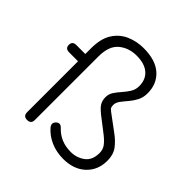

<svg xmlns="http://www.w3.org/2000/svg" viewBox="-192 -882 1047 1047"><g transform="rotate(45 331.5 -358.0)"><path d="M447 11Q395 11 351 -8Q307 -27 277 -62Q259 -85 281 -104Q300 -120 320 -98Q370 -45 449 -45Q495 -45 530 -71Q565 -97 565 -152Q565 -178 551.5 -197Q538 -216 511 -237.5Q484 -259 443 -290Q400 -322 386 -342Q372 -362 372 -390Q372 -415 385.5 -435Q399 -455 416 -474Q433 -493 446.5 -514.5Q460 -536 460 -563Q460 -614 427 -642.5Q394 -671 333 -671Q272 -671 230 -636Q188 -601 188 -520V-30Q188 0 158 0Q128 0 128 -30V-423H59Q29 -423 29 -451Q29 -479 59 -479H128V-524Q128 -597 156 -641.5Q184 -686 230.5 -706.5Q277 -727 331 -727Q423 -727 471.5 -683.5Q520 -640 520 -568Q520 -535 506.5 -509.5Q493 -484 476 -464.5Q459 -445 445.5 -427Q432 -409 432 -391Q432 -372 439.5 -365Q447 -358 466 -344Q507 -313 543 -287Q579 -261 602 -230.5Q625 -200 625 -153Q625 -80 576.5 -34.5Q528 11 447 11Z"/></g></svg>

Font: Shin Retro Maru Gothic Regular
Style: Regular
Weight: 400
Designer: Iose
Foundry: Typographish
Version: Version 1.002